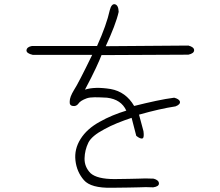

<svg xmlns="http://www.w3.org/2000/svg" viewBox="-20 -812 1040 906"><path d="M438 -595Q483 -695 498 -764Q506 -795 522 -792Q539 -788 540 -756Q533 -725 517.5 -684.5Q502 -644 479 -594L869 -597Q896 -590 896 -575Q896 -560 869 -554L459 -552Q452 -533 433 -492Q414 -451 381 -389Q427 -404 502 -392Q574 -379 613 -312Q669 -326 716 -336Q763 -346 802 -351Q825 -345 829 -333Q832 -319 808 -310Q735 -299 636 -271L657 -193Q661 -163 653 -159Q643 -155 623 -171L601 -256Q565 -244 533 -231Q501 -218 472 -202Q413 -171 397 -139Q380 -104 379 -65Q378 -25 407 5Q438 33 520 33Q561 32 589 32Q617 32 633 31Q663 29 705 31Q730 38 730 54Q730 68 703 72Q667 70 635 72Q619 73 586.5 73Q554 73 507 74Q409 76 376 38Q342 -1 336 -55Q330 -108 360 -156Q390 -204 450 -237Q480 -254 511.5 -267Q543 -280 576 -290Q552 -343 485 -351Q451 -353 427 -353Q403 -353 389 -348Q359 -337 350 -323Q340 -309 323 -312Q307 -314 309 -334Q309 -354 329 -387Q349 -417 415 -553H135Q104 -560 105 -575Q107 -591 131 -595Z"/></svg>

Font: Yomogi
Style: Regular
Weight: 400
Designer: satsuyako
Foundry: satsuyako
Version: Version 3.100